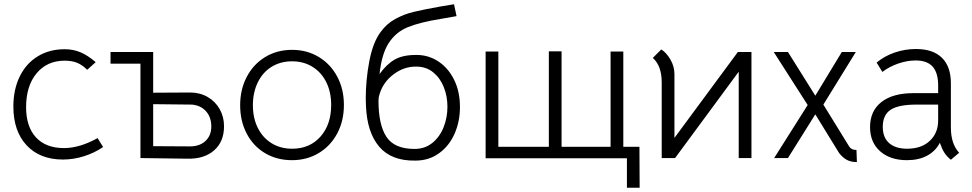

<svg xmlns="http://www.w3.org/2000/svg" viewBox="-20 -745 4580 905"><path d="M43 -243Q43 -323 73 -384.5Q103 -446 158 -479.5Q213 -513 285 -513Q325 -513 359.5 -498.5Q394 -484 431 -452L391 -416Q368 -439 343.5 -449Q319 -459 285 -459Q202 -459 152.5 -399.5Q103 -340 103 -240Q103 -148 149.5 -97.5Q196 -47 282 -47Q355 -47 440 -94L466 -52Q425 -24 375.5 -8.5Q326 7 277 7Q168 7 105.5 -60Q43 -127 43 -243Z M501 -445V-500H702V-308L876 -309Q922 -309 958.5 -288Q995 -267 1015.5 -230.5Q1036 -194 1036 -150Q1036 -77 989 -36Q942 5 863 3L642 0V-445ZM976 -149Q976 -192 951.5 -220Q927 -248 885 -252L702 -254V-56L876 -55Q921 -55 948.5 -80.5Q976 -106 976 -149Z M1112 -249Q1112 -324 1143.5 -383.5Q1175 -443 1230.5 -476.5Q1286 -510 1357 -510Q1427 -510 1482.5 -476.5Q1538 -443 1569.5 -384Q1601 -325 1601 -250Q1601 -175 1569.5 -116Q1538 -57 1482.5 -23.5Q1427 10 1356 10Q1285 10 1229.5 -23Q1174 -56 1143 -115Q1112 -174 1112 -249ZM1541 -250Q1541 -311 1518 -357.5Q1495 -404 1453 -430Q1411 -456 1357 -456Q1302 -456 1260 -430Q1218 -404 1195 -356.5Q1172 -309 1172 -249Q1172 -189 1195 -142.5Q1218 -96 1260 -70Q1302 -44 1357 -44Q1440 -44 1490.5 -101Q1541 -158 1541 -250Z M1705 -246Q1704 -257 1704 -280Q1704 -369 1721 -457.5Q1738 -546 1774 -594Q1802 -633 1843 -655.5Q1884 -678 1930 -689Q1976 -700 2054 -714Q2076 -717 2120 -725L2132 -669L2058 -656Q1959 -640 1902.5 -617Q1846 -594 1812.5 -542.5Q1779 -491 1769 -396Q1802 -442 1840 -464Q1878 -486 1940 -486Q1997 -487 2044.5 -456.5Q2092 -426 2120 -370Q2148 -314 2148 -240Q2148 -173 2123 -115.5Q2098 -58 2050 -23Q2002 12 1938 12Q1825 14 1767.5 -53.5Q1710 -121 1705 -246ZM2089 -242Q2089 -291 2072 -334Q2055 -377 2022 -404Q1989 -431 1942 -431Q1885 -432 1835.5 -395Q1786 -358 1769 -301Q1764 -287 1764 -271Q1764 -157 1801.5 -100Q1839 -43 1934 -43Q1983 -43 2018 -71.5Q2053 -100 2071 -145.5Q2089 -191 2089 -242Z M2995 140H2935V1H2269V-502H2329V-53H2567V-503H2627V-53H2858V-502H2918V-53H2994Z M3458 -500H3522V0H3462V-407L3162 0H3099V-356Q3099 -435 3057 -472L3097 -512Q3121 -497 3140 -464.5Q3159 -432 3159 -395V-95Z M3935 -24 3823 -206 3694 0H3629L3787 -250L3627 -500H3694L3823 -294L3948 -500H4014L3861 -252L3983 -54Q3993 -38 4017 -38L4019 19Q3991 19 3971.5 8.5Q3952 -2 3935 -24Z M4410 -72Q4390 -33 4350.5 -11.5Q4311 10 4255 10Q4176 10 4128.5 -32Q4081 -74 4081 -146Q4081 -222 4134.5 -264Q4188 -306 4286 -306H4402V-342Q4402 -402 4376 -431Q4350 -460 4296 -460Q4256 -460 4214 -445.5Q4172 -431 4139 -406L4112 -450Q4149 -481 4197.5 -497.5Q4246 -514 4297 -514Q4378 -514 4420 -472.5Q4462 -431 4462 -353V-144Q4462 -67 4501 -25L4462 8Q4443 -7 4431.5 -25Q4420 -43 4410 -72ZM4402 -177V-252H4300Q4215 -252 4178 -227.5Q4141 -203 4141 -147Q4141 -97 4171 -70.5Q4201 -44 4256 -44Q4323 -44 4362.5 -81Q4402 -118 4402 -177Z"/></svg>

Font: Bellota Text
Style: Regular
Weight: 400
Designer: Kemie Guaida
Foundry: Kemie Guaida
Version: Version 4.001